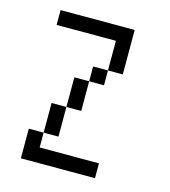

<svg xmlns="http://www.w3.org/2000/svg" viewBox="-97 -704 694 782"><g transform="rotate(15 250.0 -312.5)"><path d="M375 0V-62.5H125V-125H62.5Q62.5 -125 62.5 0ZM125 -125H187.5Q187.5 -125 187.5 -250H125Q125 -250 125 -125ZM187.5 -250H250Q250 -250 250 -375H187.5Q187.5 -375 187.5 -250ZM250 -375H312.5V-437.5H250ZM312.5 -437.5H375V-625H62.5V-562.5H312.5Q312.5 -562.5 312.5 -437.5Z"/></g></svg>

Font: UnifontExMono
Style: Regular
Weight: 500
Version: Version 15.0.06